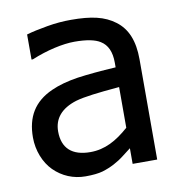

<svg xmlns="http://www.w3.org/2000/svg" viewBox="-69 -623 663 703"><g transform="rotate(-10 262.5 -272.0)"><path d="M371.1 0H462.4V-373C462.4 -441.4 442.9 -488.3 403.3 -518.1C363.8 -547.9 315.9 -558.6 239.3 -558.6C211.4 -558.6 181.6 -556.2 150.9 -550.8C120.1 -545.4 93.8 -540 72.8 -533.7V-440.4H78.1C134.3 -463.9 195.3 -477.5 238.8 -477.5C283.2 -477.5 314.9 -471.2 334 -459C358.9 -443.8 371.1 -416.5 371.1 -376.5V-358.9C314 -355.5 266.6 -351.1 228 -345.7C189.5 -339.8 155.8 -330.6 127.9 -317.9C59.6 -287.1 28.3 -234.9 28.3 -158.2C28.3 -109.9 46.9 -63 76.7 -33.2C107.9 -2 148.9 15.1 193.8 15.1C220.7 15.1 242.2 12.7 257.8 8.3C288.6 -1 316.4 -15.6 341.3 -35.2C352.5 -43.9 362.3 -51.8 371.1 -58.1ZM371.1 -134.3C324.7 -93.3 280.8 -69.3 226.6 -69.3C158.7 -69.3 123 -101.6 123 -164.1C123 -212.4 151.4 -245.6 207.5 -263.2C240.7 -272.9 294.4 -278.8 361.3 -284.7L371.1 -285.6Z"/></g></svg>

Font: SG Kara Light
Style: Regular
Weight: 400
Designer: Damoon Khanjanzadeh
Version: Version 1.000